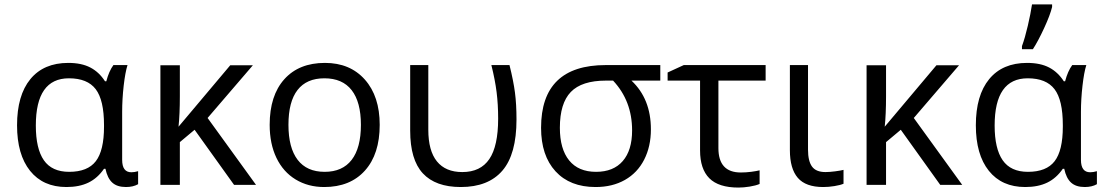

<svg xmlns="http://www.w3.org/2000/svg" viewBox="-20 -826 4936 858"><path d="M289.1 -58.1Q371.6 -58.1 408.2 -105.7Q444.8 -153.3 444.8 -259.8V-267.1Q444.8 -378.9 407.7 -427.5Q370.6 -476.1 288.1 -476.1Q140.1 -476.1 140.1 -265.1Q140.1 -161.6 176 -109.9Q211.9 -58.1 289.1 -58.1ZM276.9 9.8Q172.4 9.8 114.3 -62.7Q56.2 -135.3 56.2 -266.1Q56.2 -399.9 115.7 -472.4Q175.3 -544.9 285.2 -544.9Q344.2 -544.9 383.5 -524.4Q422.9 -503.9 449.2 -462.9H455.1Q466.8 -507.8 486.8 -535.2H549.8Q539.6 -502.9 532.7 -442.9Q525.9 -382.8 525.9 -326.2V-111.8Q525.9 -56.2 566.9 -56.2Q581.1 -56.2 597.2 -61V-2.9Q574.7 9.8 543 9.8Q503.4 9.8 481.7 -10Q460 -29.8 451.2 -71.8H444.8Q416 -29.8 375.2 -10Q334.5 9.8 276.9 9.8Z M1008.8 -534.2H1109.9L907.7 -298.8L1124 0H1025.9L849.6 -246.1L783.7 -190.9V0H696.8V-534.2H783.7V-396Q783.7 -314.9 777.8 -259.8Z M1676.8 -268.1Q1676.8 -137.2 1610.8 -63.7Q1544.9 9.8 1428.7 9.8Q1356.9 9.8 1301.3 -23.9Q1245.6 -57.6 1215.3 -120.6Q1185.1 -183.6 1185.1 -268.1Q1185.1 -398.9 1250.5 -471.9Q1315.9 -544.9 1432.1 -544.9Q1544.4 -544.9 1610.6 -470.2Q1676.8 -395.5 1676.8 -268.1ZM1269 -268.1Q1269 -165.5 1310.1 -111.8Q1351.1 -58.1 1430.7 -58.1Q1510.3 -58.1 1551.5 -111.6Q1592.8 -165 1592.8 -268.1Q1592.8 -370.1 1551.5 -423.1Q1510.3 -476.1 1429.7 -476.1Q1350.1 -476.1 1309.6 -423.8Q1269 -371.6 1269 -268.1Z M2039.1 9.8Q1926.3 9.8 1869.6 -51.3Q1813 -112.3 1813 -242.2V-535.2H1894V-246.1Q1894 -152.3 1932.6 -104.7Q1971.2 -57.1 2045.9 -57.1Q2127.4 -57.1 2166.7 -115.2Q2206.1 -173.3 2206.1 -295.9Q2206.1 -359.4 2199.2 -414.1Q2192.4 -468.8 2175.8 -535.2H2256.8Q2274.4 -464.8 2281.2 -412.6Q2288.1 -360.4 2288.1 -292Q2288.1 -136.7 2225.1 -63.5Q2162.1 9.8 2039.1 9.8Z M2888.7 -248Q2888.7 -171.4 2858.6 -112.5Q2828.6 -53.7 2772.7 -22Q2716.8 9.8 2641.6 9.8Q2526.9 9.8 2462.4 -60.5Q2397.9 -130.9 2397.9 -254.9Q2397.9 -535.2 2687 -535.2H2930.7V-465.8H2801.8Q2888.7 -384.3 2888.7 -248ZM2481.9 -254.9Q2481.9 -160.2 2523.4 -109.1Q2564.9 -58.1 2643.6 -58.1Q2721.2 -58.1 2762.9 -106.2Q2804.7 -154.3 2804.7 -243.2Q2804.7 -375 2719.7 -465.8H2688Q2579.6 -465.8 2530.8 -415Q2481.9 -364.3 2481.9 -254.9Z M3401.4 -535.2V-465.8H3190.4V-164.1Q3190.4 -55.2 3290.5 -55.2Q3313.5 -55.2 3337.4 -58.3Q3361.3 -61.5 3374.5 -64.9V-3.9Q3357.4 3.4 3330.3 7.8Q3303.2 12.2 3279.8 12.2Q3191.4 12.2 3149.9 -29.3Q3108.4 -70.8 3108.4 -153.8V-465.8H2963.4V-502L3035.6 -535.2Z M3590.8 -535.2V-157.2Q3590.8 -106.4 3608.6 -81.8Q3626.5 -57.1 3668.9 -57.1Q3687 -57.1 3711.7 -60.3Q3736.3 -63.5 3749.5 -66.9V-4.9Q3734.4 1.5 3708.7 5.6Q3683.1 9.8 3658.7 9.8Q3580.6 9.8 3545.2 -31.2Q3509.8 -72.3 3509.8 -154.8V-535.2Z M4164.6 -534.2H4265.6L4063.5 -298.8L4279.8 0H4181.6L4005.4 -246.1L3939.5 -190.9V0H3852.5V-534.2H3939.5V-396Q3939.5 -314.9 3933.6 -259.8Z M4573.7 -58.1Q4656.2 -58.1 4692.9 -105.7Q4729.5 -153.3 4729.5 -259.8V-267.1Q4729.5 -378.9 4692.4 -427.5Q4655.3 -476.1 4572.8 -476.1Q4424.8 -476.1 4424.8 -265.1Q4424.8 -161.6 4460.7 -109.9Q4496.6 -58.1 4573.7 -58.1ZM4561.5 9.8Q4457 9.8 4398.9 -62.7Q4340.8 -135.3 4340.8 -266.1Q4340.8 -399.9 4400.4 -472.4Q4460 -544.9 4569.8 -544.9Q4628.9 -544.9 4668.2 -524.4Q4707.5 -503.9 4733.9 -462.9H4739.7Q4751.5 -507.8 4771.5 -535.2H4834.5Q4824.2 -502.9 4817.4 -442.9Q4810.5 -382.8 4810.5 -326.2V-111.8Q4810.5 -56.2 4851.6 -56.2Q4865.7 -56.2 4881.8 -61V-2.9Q4859.4 9.8 4827.6 9.8Q4788.1 9.8 4766.4 -10Q4744.6 -29.8 4735.8 -71.8H4729.5Q4700.7 -29.8 4659.9 -10Q4619.1 9.8 4561.5 9.8ZM4546.9 -620.1Q4560.1 -655.3 4573 -710.7Q4585.9 -766.1 4591.8 -806.2H4681.6V-794.9Q4672.9 -758.8 4646.2 -700.9Q4619.6 -643.1 4595.7 -606H4546.9Z"/></svg>

Font: Open Sans ACDW
Style: acdw
Weight: 400
Foundry: Ascender Corporation
Version: Version 1.10